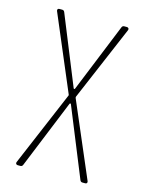

<svg xmlns="http://www.w3.org/2000/svg" viewBox="-108 -766 626 831"><g transform="rotate(15 205.0 -350.0)"><path d="M46 -12 188 -347Q190 -350 188 -353L46 -688L45 -692Q45 -700 54 -700H66Q74 -700 77 -692L202 -384Q203 -382 205 -382Q207 -382 208 -384L333 -692Q336 -700 344 -700H356Q361 -700 363.5 -696.5Q366 -693 364 -688L221 -352Q220 -349 221 -346L364 -12L365 -8Q365 0 356 0H344Q336 0 333 -8L208 -315Q207 -317 205 -317Q203 -317 202 -315L77 -8Q74 0 66 0H54Q49 0 46.5 -3.5Q44 -7 46 -12Z"/></g></svg>

Font: Barlow Condensed Thin
Style: Regular
Weight: 250
Width: 3
Designer: Jeremy Tribby
Foundry: Tribby Type
Version: Version 1.408